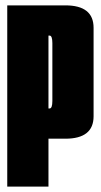

<svg xmlns="http://www.w3.org/2000/svg" viewBox="-20 -695 376 715"><path d="M7 0V-675H223.5Q328.5 -675 328.5 -591.5V-262Q328.5 -178.5 223.5 -178.5H160.5V0ZM160.5 -291H164.5Q175 -291 175 -319V-534.5Q175 -562.5 164.5 -562.5H160.5Z"/></svg>

Font: Anybody UltraCondensed ExtraBold
Style: Regular
Weight: 800
Width: 1
Designer: Tyler Finck
Foundry: Etcetera Type Company
Version: Version 1.010; ttfautohint (v1.8.3) -l 8 -r 50 -G 200 -x 14 